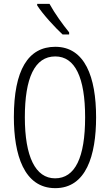

<svg xmlns="http://www.w3.org/2000/svg" viewBox="-20 -967 571 997"><path d="M237 -947H173V-939C203 -892 266 -824 305 -788H339V-799C305 -841 265 -896 237 -947ZM479 -358C479 -567 421 -724 267 -724C126 -724 52 -603 52 -359C52 -165 104 10 267 10C427 10 479 -159 479 -358ZM109 -358C109 -562 160 -674 267 -674C370 -674 422 -564 422 -358C422 -149 370 -41 266 -41C164 -41 109 -154 109 -358Z"/></svg>

Font: Noto Sans Myanmar UI ExtraCondensed Light
Style: Regular
Weight: 300
Width: 2
Designer: Monotype Design Team
Foundry: Monotype Imaging Inc.
Version: Version 2.103